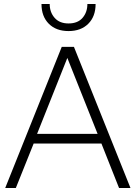

<svg xmlns="http://www.w3.org/2000/svg" viewBox="-20 -938 677 958"><path d="M457 -918Q457 -856 420.5 -819.5Q384 -783 322 -783Q260 -783 223.5 -819.5Q187 -856 187 -918H228Q228 -877 252.5 -849Q277 -821 322 -821Q368 -821 392 -849Q416 -877 416 -918ZM574 0 486 -222H148L59 0H6L288 -704H349L631 0ZM165 -270H467L316 -649Z"/></svg>

Font: Prodigy Sans Light
Style: Regular
Weight: 300
Designer: Wei Huang
Foundry: Wei Huang
Version: Version 1.003; ttfautohint (v1.8.3)